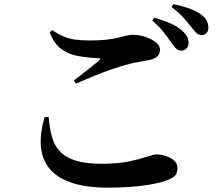

<svg xmlns="http://www.w3.org/2000/svg" viewBox="-20 -853 1040 905"><path d="M832.1 -614.1Q819.6 -614.8 809.4 -624.9Q799.2 -635.1 786.8 -652.9Q773 -673.1 752.7 -699.6Q732.4 -726.1 697.5 -756.3L707.4 -769.7Q749.5 -757.8 783.7 -742.7Q817.8 -727.7 840.4 -706.5Q856.7 -692.5 863 -678.2Q869.4 -663.9 868.6 -649.7Q868.6 -634.3 858.5 -624.2Q848.4 -614.1 832.1 -614.1ZM491 31.4Q381.3 31.4 312.4 6.6Q243.5 -18.1 209.7 -62.7Q176 -107.2 172.4 -167.8Q168.8 -228.4 189.8 -300.9L209.6 -301.2Q213.4 -248.6 225 -207.5Q236.6 -166.4 263.4 -138.2Q290.3 -110.1 337.4 -95.6Q384.6 -81.1 458.3 -81.1Q535.5 -81.1 588.1 -92.3Q640.6 -103.5 672.8 -114.4Q705 -125.2 718.7 -125.2Q737.5 -125.2 760.2 -118.2Q783 -111.1 799.6 -97Q816.3 -82.9 816.3 -61.3Q816.3 -37.4 805 -25.1Q793.8 -12.8 761.2 -0.9Q720.4 13.5 648.9 22.4Q577.5 31.4 491 31.4ZM328.2 -474Q357.6 -495.6 391.4 -522.6Q425.2 -549.6 447.2 -567.2Q459.5 -577.9 442.9 -578.6Q391.4 -581 346.5 -589.2Q301.6 -597.5 267.9 -622.7Q234.3 -648 214.3 -700.5L226 -710.8Q254.7 -691.7 279.9 -681Q305.1 -670.3 334.4 -666.3Q363.6 -662.3 404 -662.3Q453.3 -662.3 485.2 -666.3Q517.1 -670.3 538.2 -675.7Q559.4 -681.2 575.5 -685.1Q591.7 -689.1 609.8 -689.1Q627.6 -689.1 649.2 -683.7Q670.7 -678.3 690.1 -668.8Q709.5 -659.3 722 -646.4Q734.4 -633.4 734.4 -619.4Q734.4 -580.1 682.4 -569.7Q659 -565.7 631.3 -560.8Q603.7 -555.9 575.8 -547.7Q546.2 -540.2 507.5 -526.8Q468.7 -513.4 425.7 -495.9Q382.7 -478.5 337.9 -458.6ZM929.6 -687.6Q914.9 -687.6 904.6 -698.5Q894.2 -709.4 879.4 -728.4Q865.8 -745.9 846.6 -768Q827.4 -790 788.1 -820.5L797 -833.4Q839.6 -824.9 873.2 -812.7Q906.7 -800.5 927.4 -784.8Q946.7 -770.7 954.4 -755.3Q962.2 -740 962.2 -722.8Q962.2 -706.7 953.7 -697.1Q945.2 -687.6 929.6 -687.6Z"/></svg>

Font: Noto Serif SC ExtraLight
Style: Regular
Weight: 200
Designer: Ryoko NISHIZUKA 西塚涼子 (kana & ideographs); Frank Grießhammer (Latin, Greek & Cyrillic); Wenlong ZHANG 张文龙 (bopomofo); San
Foundry: Adobe
Version: Version 2.002-H1;hotconv 1.1.0;makeotfexe 2.6.0